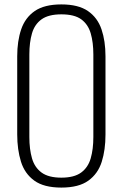

<svg xmlns="http://www.w3.org/2000/svg" viewBox="-20 -839 556 870"><path d="M258 11Q179 11 135.5 -20.5Q92 -52 75 -106.5Q58 -161 58 -230V-584Q58 -653 76 -706Q94 -759 137.5 -789Q181 -819 258 -819Q335 -819 378.5 -789Q422 -759 440 -706Q458 -653 458 -584V-229Q458 -160 441 -106Q424 -52 380.5 -20.5Q337 11 258 11ZM258 -34Q316 -34 347.5 -57Q379 -80 391 -121.5Q403 -163 403 -218V-592Q403 -647 391 -688Q379 -729 348 -751.5Q317 -774 258 -774Q200 -774 168.5 -751.5Q137 -729 125 -688Q113 -647 113 -592V-218Q113 -163 125 -121.5Q137 -80 168.5 -57Q200 -34 258 -34Z"/></svg>

Font: Oswald ExtraLight
Style: Regular
Weight: 250
Designer: Vernon Adams
Foundry: Vernon Adams
Version: Version 4.100; ttfautohint (v1.8.1.43-b0c9)